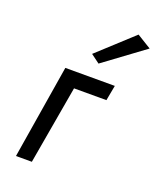

<svg xmlns="http://www.w3.org/2000/svg" viewBox="-135 -803 731 886"><g transform="rotate(20 230.5 -360.0)"><path d="M461 -677 263 -531 220 -563 391 -720ZM126 -460H369L355 -385H196L129 0H51Z"/></g></svg>

Font: Von Book
Style: Italic
Weight: 400
Version: Version 4.000; ttfautohint (v1.8.4.7-5d5b)